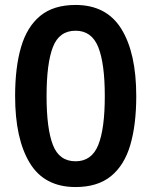

<svg xmlns="http://www.w3.org/2000/svg" viewBox="-20 -745 612 775"><path d="M530 -357Q530 -242 506 -160Q482 -78 428 -34Q374 10 285 10Q159 10 100 -87.5Q41 -185 41 -357Q41 -473 65 -555Q89 -637 142.5 -681Q196 -725 285 -725Q410 -725 470 -628Q530 -531 530 -357ZM168 -357Q168 -226 193.5 -160Q219 -94 285 -94Q350 -94 376.5 -159.5Q403 -225 403 -357Q403 -489 376.5 -555Q350 -621 285 -621Q219 -621 193.5 -555Q168 -489 168 -357Z"/></svg>

Font: Noto Sans SemiBold
Style: Regular
Weight: 600
Designer: Monotype Design Team
Foundry: Monotype Imaging Inc.
Version: Version 2.007